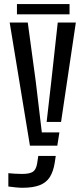

<svg xmlns="http://www.w3.org/2000/svg" viewBox="-20 -710 408 936"><path d="M125.9 0 27.2 -600H115.4L154.4 -312.3L183.9 -64.7H269.6L259.4 0ZM89.2 205.4Q74.8 205.4 55.7 203.4Q36.7 201.4 20.7 199.2V134.3Q34.1 135.6 52.7 136.8Q71.4 137.9 87.6 137.9Q125.2 137.9 140.9 127Q156.5 116 161.2 85.9L166.6 50.2H251.8L246.5 85.1Q239.7 126.2 223.1 152.9Q206.4 179.6 174.2 192.5Q142 205.4 89.2 205.4ZM207.4 -115.7 229.9 -312.3 261.5 -600H349.7L277.7 -115.7ZM62.6 -690.1H319V-640H62.6Z"/></svg>

Font: Big Shoulders Stencil Text SC Thin
Style: Regular
Weight: 100
Designer: Patric King
Foundry: XO Type Co
Version: Version 2.001